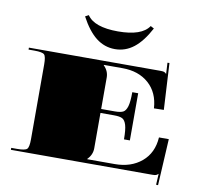

<svg xmlns="http://www.w3.org/2000/svg" viewBox="-77 -720 871 841"><g transform="rotate(10 358.5 -299.5)"><path d="M526.7 -640.3 542 -632Q509.6 -571.2 472.5 -542.4Q435.3 -513.5 389 -513.5Q342.7 -513.5 305.5 -542.4Q268.4 -571.2 236 -632L251.3 -640.3Q283.2 -592.2 389 -592.2Q494.8 -592.2 526.7 -640.3ZM17.5 -454.5H602.7Q614.1 -454.5 618.9 -452.8Q623.7 -451 628.9 -445.8H629.4L626.7 -494.8L635.5 -495.2L646.9 -288.5L603.1 -287.6Q598.8 -357.5 553.8 -397.3Q508.7 -437.1 437.1 -437.1H354V-435.3Q375.9 -413.5 375.9 -384.6V-244.8H436.2Q461.5 -244.8 473.3 -250.9Q485.1 -257 491.3 -277.5Q497.4 -298.1 497.4 -340.9H523.6V-131.1H497.4Q497.4 -174 491.3 -194.5Q485.1 -215 473.3 -221.2Q461.5 -227.3 436.2 -227.3H375.9V-69.9Q375.9 -41.1 354 -19.2V-17.5H476.4Q548.5 -17.5 595.5 -57Q642.5 -96.6 646.9 -166.1H690.6L679.2 40.6L670.5 40.2L673.1 -8.7H672.6Q667.4 -3.5 662.6 -1.7Q657.8 0 646.4 0H17.5V-8.7H43.7Q79.1 -8.7 87.6 -17.3Q96.2 -25.8 96.2 -61.2V-393.4Q96.2 -428.8 87.6 -437.3Q79.1 -445.8 43.7 -445.8H17.5Z"/></g></svg>

Font: FoglihtenBlackPcs
Style: BlackPcs
Weight: 900
Version: Version 0.75